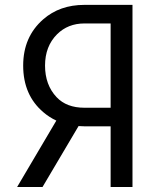

<svg xmlns="http://www.w3.org/2000/svg" viewBox="-20 -752 626 772"><path d="M424.8 -657.7H319.3Q253.4 -657.7 209.5 -614.3Q161.1 -565.9 161.1 -488.3Q161.1 -410.6 207.5 -361.3Q247.6 -318.8 319.3 -318.8H424.8ZM48.8 0 206.5 -267.1Q178.2 -280.3 154.3 -300.8Q73.2 -369.6 73.2 -488.3Q73.2 -604 153.8 -674.3Q220.2 -732.4 319.3 -732.4Q319.3 -732.4 512.7 -732.4V0H424.8V-244.1H319.3Q307.1 -244.1 295.9 -245.1L150.9 0Z"/></svg>

Font: Consola Mono
Style: Book
Weight: 400
Monospace: yes
Designer: Wojciech Kalinowski "wmk69" (wmk69@o2.pl)
Foundry: Wojciech Kalinowski "wmk69" (wmk69@o2.pl)
Version: Version 2.1.0